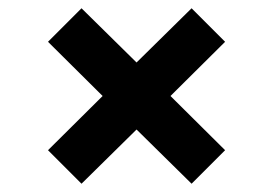

<svg xmlns="http://www.w3.org/2000/svg" viewBox="-20 -582 660 464"><path d="M177 -138 96 -219 228 -350 96 -481 177 -562 310 -431 443 -562 524 -481 392 -350 524 -219 443 -138 310 -269Z"/></svg>

Font: Space 7353
Style: Regular
Weight: 400
Designer: Christine Claussen + Ruben Lyon  (Space 7353)
Version: Version 1.000;FEAKit 1.0